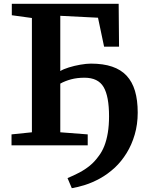

<svg xmlns="http://www.w3.org/2000/svg" viewBox="-20 -763 772 1008"><path d="M357 225 334.5 172Q367 158.5 396.5 143Q426 127.5 451.5 106.8Q477 86 498 56.5Q515.5 34 527.5 3.8Q539.5 -26.5 546 -65.5Q552.5 -104.5 552.5 -152.5Q552.5 -257.5 523.8 -306.2Q495 -355 423.5 -355Q385 -355 353.2 -346.5Q321.5 -338 296.5 -324V-68.5L440.5 -57.5V0H40.5V-57.5L147.5 -68.5V-668.5L42 -683V-743H603L605 -518H526.5L494.5 -670L296.5 -680V-390Q312.5 -400 341.5 -409Q370.5 -418 402.2 -423.5Q434 -429 457.5 -429Q522 -429 568.5 -413.2Q615 -397.5 644.8 -365.5Q674.5 -333.5 688.8 -285.2Q703 -237 703 -171.5Q703 -110 687.2 -56.2Q671.5 -2.5 644.5 41Q617.5 84.5 583.5 116.5Q545.5 151.5 505 173.8Q464.5 196 426.2 208Q388 220 357 225Z"/></svg>

Font: Merriweather 24pt
Style: Bold
Weight: 700
Designer: Eben Sorkin
Foundry: Eben Sorkin
Version: Version 2.100